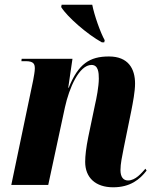

<svg xmlns="http://www.w3.org/2000/svg" viewBox="-20 -786 661 816"><path d="M413 -606H423L425 -615C407 -647 381 -720 372 -766H242L240 -756C265 -715 352 -639 413 -606ZM461 10C533 10 574 -23 603 -61L598 -69C581 -50 556 -19 524 -19C504 -19 492 -34 492 -63C492 -91 499 -121 506 -158L538 -315C545 -351 554 -397 554 -431C554 -493 526 -546 443 -546C361 -546 313 -515 272 -413H270L288 -536H72L71 -526H89C123 -526 128 -514 128 -495C128 -482 124 -462 121 -445L28 0H185L256 -330C274 -412 316 -510 369 -510C398 -510 400 -477 400 -452C400 -419 390 -367 384 -342L355 -203C346 -158 342 -124 342 -98C342 -31 386 10 461 10Z"/></svg>

Font: Noto Serif Display Condensed ExtraBold
Style: Italic
Weight: 800
Width: 3
Italic angle: -12°
Designer: Monotype Design Team
Foundry: Monotype Imaging Inc.
Version: Version 2.009